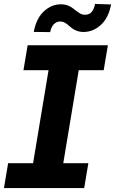

<svg xmlns="http://www.w3.org/2000/svg" viewBox="-30 -958 586 978"><path d="M225.5 -794.4 142 -795.5Q154.5 -863.6 192.8 -899.5Q231.5 -936.1 280.2 -936.1Q293.7 -936.1 304.5 -933.4Q315.3 -930.8 324.2 -926.3Q333.1 -921.9 340.6 -916.4Q348 -910.9 355.1 -905.2Q366.1 -896.3 377.5 -889.6Q388.8 -882.8 403.1 -882.8Q425.4 -882.8 437.9 -898.4Q450.3 -914.1 453.8 -937.9L535.9 -935.4Q523.1 -867.5 484.7 -832Q446.7 -796.2 397 -795.1Q383.2 -795.1 372.2 -797.8Q361.2 -800.4 352.3 -804.9Q343.4 -809.3 336.1 -814.8Q328.8 -820.3 322.4 -826Q312.1 -835.2 301.3 -841.8Q290.5 -848.4 275.6 -848.4Q258.2 -848.4 244.5 -834.9Q230.8 -821.4 225.5 -794.4ZM398.8 0H-9.9L11.4 -126.8H138.5L217.3 -600.5H89.5L110.8 -727.3H519.5L498.2 -600.5H371.1L292.3 -126.8H420.1Z"/></svg>

Font: Linik Sans
Style: Bold Italic
Weight: 700
Italic angle: 9°
Designer: Fonts by Rasmus Andersson / Changes by Cristiano Sobral with parts from Marc Monis
Foundry: rsms
Version: Version 3.020; ttfautohint (v1.6)